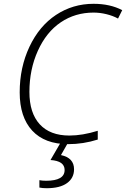

<svg xmlns="http://www.w3.org/2000/svg" viewBox="-20 -744 659 1004"><path d="M469.2 -678.2Q373 -678.2 297.6 -627.2Q222.2 -576.2 178 -478.5Q133.8 -380.9 133.8 -263.2Q133.8 -153.3 187.7 -94.2Q241.7 -35.2 342.8 -35.2Q411.1 -35.2 491.2 -60.1V-14.2Q415 9.8 336.9 9.8Q213.9 9.8 148.4 -61Q83 -131.8 83 -261.2Q83 -391.1 134 -499.5Q185.1 -607.9 272.9 -666Q360.8 -724.1 469.2 -724.1Q555.7 -724.1 619.1 -690.9L597.2 -647Q570.3 -661.6 536.4 -669.9Q502.4 -678.2 469.2 -678.2ZM367.2 141.1Q367.2 187 330.3 213.6Q293.5 240.2 224.1 240.2Q201.7 240.2 186 236.8V198.2Q200.7 201.2 221.2 201.2Q317.9 201.2 317.9 145Q317.9 97.7 244.1 92.8L297.9 0H336.9L298.8 66.9Q367.2 81.5 367.2 141.1Z"/></svg>

Font: TypoPRO Open Sans
Style: Italic
Weight: 300
Italic angle: -12°
Foundry: Ascender Corporation
Version: Version 1.10